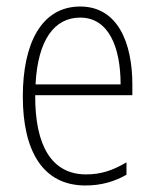

<svg xmlns="http://www.w3.org/2000/svg" viewBox="-20 -559 475 589"><path d="M226 -539C108 -539 50 -427 50 -263C50 -98 110 10 242 10C291 10 331 -2 368 -23V-61C324 -35 288 -24 244 -24C140 -24 87 -110 88 -267H386V-300C386 -428 341 -539 226 -539ZM226 -505C313 -505 350 -415 350 -300H89C96 -437 147 -505 226 -505Z"/></svg>

Font: Noto Sans Thai Looped Condensed ExtraLight
Style: Regular
Weight: 200
Width: 3
Designer: Sasikarn Vongin, Ben Mitchell
Foundry: The Fontpad Ltd
Version: Version 1.001